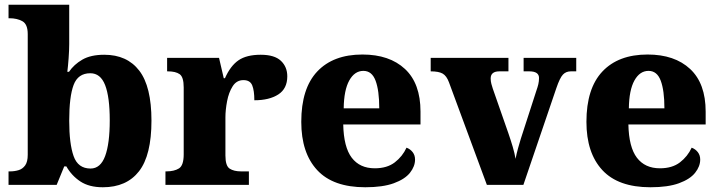

<svg xmlns="http://www.w3.org/2000/svg" viewBox="-20 -780 3036 810"><path d="M414 10Q356 10 319 -14.5Q282 -39 260 -78H251L219 0H16V-57H23Q41 -57 58 -62Q75 -67 86 -82Q97 -97 97 -127V-636Q97 -678 74.5 -690.5Q52 -703 20 -703H16V-760H272V-594Q272 -569 269.5 -534.5Q267 -500 264 -477H271Q292 -508 327.5 -528.5Q363 -549 420 -549Q516 -549 567.5 -482Q619 -415 619 -271Q619 -125 566.5 -57.5Q514 10 414 10ZM362 -69Q404 -69 423.5 -121.5Q443 -174 443 -272Q443 -371 423.5 -421Q404 -471 361 -471Q309 -471 290.5 -421.5Q272 -372 272 -271Q272 -174 290.5 -121.5Q309 -69 362 -69Z M678 0V-57H682Q715 -57 735 -69.5Q755 -82 755 -129V-411Q755 -455 738 -467Q721 -479 688 -479H685V-536H904L924 -450H929Q952 -502 986 -525.5Q1020 -549 1080 -549Q1138 -549 1165 -523.5Q1192 -498 1192 -458Q1192 -406 1154 -381.5Q1116 -357 1053 -357Q1053 -398 1044 -420Q1035 -442 1007 -442Q978 -442 961.5 -416Q945 -390 938 -353Q931 -316 931 -285V-124Q931 -80 949 -68.5Q967 -57 996 -57H1030V0Z M1521 10Q1385 10 1318 -62.5Q1251 -135 1251 -266Q1251 -407 1318.5 -478.5Q1386 -550 1509 -550Q1623 -550 1688.5 -489Q1754 -428 1754 -309V-255H1428Q1430 -159 1464 -114.5Q1498 -70 1561 -70Q1613 -70 1645.5 -95Q1678 -120 1695 -157Q1711 -151 1721 -138Q1731 -125 1731 -107Q1731 -78 1709.5 -51Q1688 -24 1641.5 -7Q1595 10 1521 10ZM1580 -323Q1580 -398 1564.5 -439.5Q1549 -481 1513 -481Q1476 -481 1453.5 -440.5Q1431 -400 1430 -323Z M1874 -433Q1864 -460 1847.5 -469.5Q1831 -479 1797 -479V-536H2125V-479H2087Q2050 -479 2050 -449Q2050 -437 2053 -426Q2056 -415 2059 -406L2125 -217Q2135 -188 2143 -161Q2151 -134 2155 -110Q2159 -131 2165.5 -154.5Q2172 -178 2177 -194L2243 -398Q2248 -412 2251 -424.5Q2254 -437 2254 -451Q2254 -479 2213 -479H2189V-536H2411V-479H2388Q2368 -479 2355 -465.5Q2342 -452 2327 -408L2188 0H2034Z M2724 10Q2588 10 2521 -62.5Q2454 -135 2454 -266Q2454 -407 2521.5 -478.5Q2589 -550 2712 -550Q2826 -550 2891.5 -489Q2957 -428 2957 -309V-255H2631Q2633 -159 2667 -114.5Q2701 -70 2764 -70Q2816 -70 2848.5 -95Q2881 -120 2898 -157Q2914 -151 2924 -138Q2934 -125 2934 -107Q2934 -78 2912.5 -51Q2891 -24 2844.5 -7Q2798 10 2724 10ZM2783 -323Q2783 -398 2767.5 -439.5Q2752 -481 2716 -481Q2679 -481 2656.5 -440.5Q2634 -400 2633 -323Z"/></svg>

Font: Noto Serif Tamil ExtraBold
Style: Italic
Weight: 800
Italic angle: -12°
Designer: Indian Type Foundry, Tom Grace, and the Monotype Design Team
Foundry: Monotype Imaging Inc.
Version: Version 2.003; ttfautohint (v1.8.4.7-5d5b)